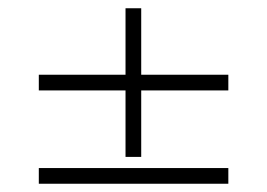

<svg xmlns="http://www.w3.org/2000/svg" viewBox="-20 -557 647 465"><path d="M74 -112V-150H533V-112ZM284 -537H322V-376H533V-338H322V-177H284V-338H74V-376H284Z"/></svg>

Font: Prata
Style: Regular
Weight: 400
Designer: Cyreal (www.cyreal.org)
Foundry: Cyreal (www.cyreal.org)
Version: Version 1.010